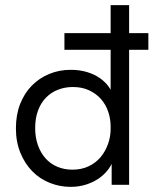

<svg xmlns="http://www.w3.org/2000/svg" viewBox="-20 -720 598 748"><path d="M231 -526H558V-591H231ZM415 0H483V-309V-316V-700H411V-316V-309V-126L415 -111ZM255 8Q288 8 317 -1.5Q346 -11 368 -27Q390 -43 405 -64.5Q420 -86 425 -111V-217H411Q411 -188 401 -159.5Q391 -131 372.5 -108.5Q354 -86 326 -72.5Q298 -59 262 -59Q230 -59 203 -70.5Q176 -82 157 -103.5Q138 -125 127.5 -155Q117 -185 117 -221Q117 -259 128 -289Q139 -319 159 -339.5Q179 -360 206 -370.5Q233 -381 264 -381Q300 -381 327.5 -368Q355 -355 373.5 -334Q392 -313 401.5 -285Q411 -257 411 -227H420V-345Q417 -363 404 -381.5Q391 -400 370 -415Q349 -430 320 -439Q291 -448 255 -448Q211 -448 172 -432Q133 -416 104 -386.5Q75 -357 58.5 -315Q42 -273 42 -220Q42 -167 59.5 -124.5Q77 -82 106 -52.5Q135 -23 174 -7.5Q213 8 255 8Z"/></svg>

Font: Tilda Sans VF
Style: Regular
Weight: 400
Designer: ParaType Ltd
Foundry: ParaType Ltd
Version: Version 1.010